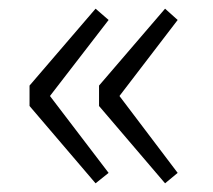

<svg xmlns="http://www.w3.org/2000/svg" viewBox="-20 -500 490 442"><path d="M200 -78 230 -102 95 -279 230 -454 200 -480 48 -303V-256ZM360 -78 389 -102 255 -279 389 -454 360 -480 208 -303V-256Z"/></svg>

Font: Genne Gothic Light
Style: Regular
Weight: 300
Designer: Ryoko NISHIZUKA (kana & ideographs); Paul D. Hunt (Latin, Greek & Cyrillic); Wenlong ZHANG (bopomofo); Sandoll Communica
Foundry: Adobe Systems Incorporated
Version: Version 1.004;PS 1.004;hotconv 16.6.51;makeotf.lib2.5.65220